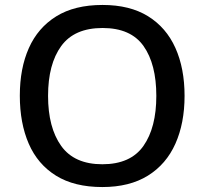

<svg xmlns="http://www.w3.org/2000/svg" viewBox="-20 -838 825 775"><path d="M725 -451Q725 -341 688 -258Q651 -175 577 -129Q503 -83 393 -83Q280 -83 206 -129Q132 -175 96 -258Q60 -341 60 -452Q60 -562 96.5 -644Q133 -726 207 -772Q281 -818 394 -818Q504 -818 577.5 -772.5Q651 -727 688 -644.5Q725 -562 725 -451ZM174 -451Q174 -323 227 -249Q280 -175 393 -175Q507 -175 559 -249Q611 -323 611 -451Q611 -579 559.5 -652Q508 -725 394 -725Q280 -725 227 -652Q174 -579 174 -451Z"/></svg>

Font: Noto Sans Kannada UI Medium
Style: Regular
Weight: 500
Designer: Jelle Bosma - Monotype Design Team
Foundry: Monotype Imaging Inc.
Version: Version 2.005; ttfautohint (v1.8.4.7-5d5b)